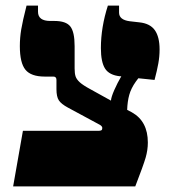

<svg xmlns="http://www.w3.org/2000/svg" viewBox="-20 -667 603 687"><path d="M466 -375Q449 -351 442.5 -327.5Q436 -304 435 -274L452 -265Q509 -233 509 -157Q509 -130 501 -102.5Q493 -75 464 0H27L62 -199H334Q339 -199 343 -201Q346 -203 346 -209Q346 -215 338 -220L223 -282Q199 -295 190.5 -308Q182 -321 182 -348V-381Q182 -393 171 -393H140Q91 -393 71 -417.5Q51 -442 51 -502Q51 -532 56 -562Q61 -592 75 -647H116V-625Q116 -592 160 -592H175Q216 -592 231.5 -572.5Q247 -553 247 -502V-422Q247 -404 250.5 -393.5Q254 -383 265.5 -372.5Q277 -362 303 -348L377 -307Q378 -320 389 -345Q400 -370 414 -394H410Q371 -398 356 -421.5Q341 -445 341 -495Q341 -569 366 -647H406V-622Q406 -596 444 -591L479 -587Q517 -583 534 -559Q551 -535 551 -490Q551 -465 546.5 -440Q542 -415 533 -381L475 -387Z"/></svg>

Font: Noto Serif Hebrew Black
Style: Regular
Weight: 900
Designer: Monotype Design Team
Foundry: Monotype Imaging Inc.
Version: Version 1.000